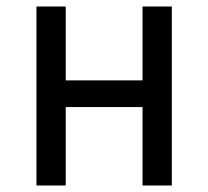

<svg xmlns="http://www.w3.org/2000/svg" viewBox="-20 -570 640 590"><path d="M92 0V-550H182V-323H418V-550H508V0H418V-241H182V0Z"/></svg>

Font: JetBrainsMonoNL NF
Style: Regular
Weight: 400
Designer: Philipp Nurullin, Konstantin Bulenkov
Foundry: JetBrains
Version: Version 2.304; ttfautohint (v1.8.4.7-5d5b);Nerd Fonts 3.2.1